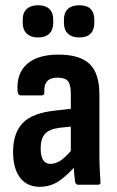

<svg xmlns="http://www.w3.org/2000/svg" viewBox="-20 -711 449 739"><path d="M280.3 0Q271.9 0 268.9 -11.5Q267.4 -25 264.9 -50.6Q262.4 -76.2 261.4 -96.6L252.6 -119.4V-348.5Q252.6 -384.8 241.8 -398.5Q230.9 -412.1 201.1 -412.1Q146.6 -412.1 150.6 -355.3Q151.5 -343.9 140.2 -343.9H59.8Q49.3 -343.9 47.8 -358.9Q42.3 -427 83.2 -463.9Q124 -500.8 205 -500.8Q287.6 -500.8 325.1 -464.6Q362.6 -428.5 362.6 -347.1V-124.8Q362.6 -84.8 363.9 -58.1Q365.1 -31.3 366.6 -12.4Q368.6 0 357.2 0ZM132.6 8Q84.2 8 57.3 -27Q30.4 -61.9 30.4 -126.4Q30.4 -198.4 67.1 -237.1Q103.8 -275.9 192.2 -285.4L263.6 -293.4L263.2 -224.8L209.2 -219.2Q169.8 -214.2 153.2 -195.8Q136.5 -177.4 136.5 -139.6Q136.5 -110.4 145.8 -95.3Q155.2 -80.2 174.3 -80.2Q194.9 -80.2 216.3 -95.2Q237.7 -110.3 268 -148.1L274.8 -77.4Q237.3 -33.9 205.1 -12.9Q173 8 132.6 8ZM126.4 -566.8Q98.7 -566.8 83.1 -581.5Q67.5 -596.1 67.5 -622.4V-635.7Q67.5 -662.5 83.1 -676.7Q98.7 -690.8 126.4 -690.8Q154.7 -690.8 169.8 -676.7Q184.9 -662.5 184.9 -635.7V-622.4Q184.9 -596.1 169.8 -581.5Q154.7 -566.8 126.4 -566.8ZM285 -566.8Q256.7 -566.8 241.4 -581.5Q226.1 -596.1 226.1 -622.4V-635.7Q226.1 -662.5 241.4 -676.7Q256.7 -690.8 285 -690.8Q314.3 -690.8 328.6 -676.7Q343 -662.5 343 -635.7V-622.4Q343 -596.1 328.6 -581.5Q314.3 -566.8 285 -566.8Z"/></svg>

Font: Sofia Sans Condensed
Style: Regular
Weight: 400
Designer: Botio Nikoltchev, Ani Petrova
Foundry: lettersoup
Version: Version 4.100